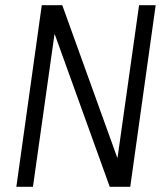

<svg xmlns="http://www.w3.org/2000/svg" viewBox="-20 -720 641 740"><path d="M580 -700 482 0H403L191 -588H190L107 0H43L141 -700H220L432 -112H433L516 -700Z"/></svg>

Font: Pathway Extreme SemiCondensed ExtraLight
Style: Italic
Weight: 250
Width: 4
Italic angle: -8°
Version: Version 1.001;gftools[0.9.26]